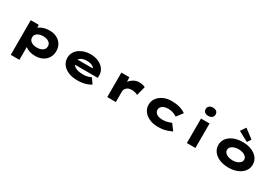

<svg xmlns="http://www.w3.org/2000/svg" viewBox="68 -2112 5184 3619"><g transform="rotate(30 2659.5 -302.5)"><path d="M203 220V-534H377L386 -415L350 -424Q358 -455 393.5 -482Q429 -509 485.5 -526.5Q542 -544 611 -544Q702 -544 769.5 -509Q837 -474 874.5 -412Q912 -350 912 -267Q912 -186 874 -123.5Q836 -61 767.5 -26Q699 9 608 9Q539 9 483.5 -9.5Q428 -28 393 -57Q358 -86 349 -117L391 -131V220ZM558 -144Q611 -144 650 -159Q689 -174 709.5 -202Q730 -230 730 -267Q730 -306 709 -333.5Q688 -361 649.5 -376Q611 -391 558 -391Q505 -391 466.5 -375.5Q428 -360 407 -332.5Q386 -305 386 -267Q386 -230 407 -202Q428 -174 466.5 -159Q505 -144 558 -144Z M1529 10Q1415 10 1330.5 -25.5Q1246 -61 1200 -124Q1154 -187 1154 -266Q1154 -330 1182 -381.5Q1210 -433 1258.5 -469Q1307 -505 1370.5 -524.5Q1434 -544 1504 -544Q1577 -544 1638.5 -524.5Q1700 -505 1746 -468.5Q1792 -432 1817.5 -382Q1843 -332 1841 -270L1840 -224H1280L1257 -332H1691L1673 -301V-320Q1671 -344 1647.5 -362Q1624 -380 1587.5 -390.5Q1551 -401 1508 -401Q1459 -401 1417.5 -388.5Q1376 -376 1350.5 -349.5Q1325 -323 1325 -281Q1325 -242 1353 -210Q1381 -178 1434 -159Q1487 -140 1560 -140Q1633 -140 1677 -154.5Q1721 -169 1740 -178L1819 -64Q1778 -40 1731.5 -23Q1685 -6 1634.5 2Q1584 10 1529 10Z M2176 0V-533H2350L2360 -332L2301 -328Q2318 -388 2356.5 -437Q2395 -486 2448.5 -515Q2502 -544 2560 -544Q2598 -544 2633.5 -536.5Q2669 -529 2694 -515L2643 -315Q2622 -330 2584 -339.5Q2546 -349 2509 -349Q2471 -349 2443.5 -338Q2416 -327 2398 -309Q2380 -291 2371.5 -269.5Q2363 -248 2363 -225V0Z M3284 10Q3177 10 3095.5 -26Q3014 -62 2968 -125Q2922 -188 2922 -267Q2922 -348 2967.5 -410Q3013 -472 3091.5 -508Q3170 -544 3269 -544Q3362 -544 3440.5 -522.5Q3519 -501 3578 -459L3476 -325Q3453 -342 3422 -355.5Q3391 -369 3357 -377Q3323 -385 3287 -385Q3232 -385 3193.5 -370Q3155 -355 3135 -329Q3115 -303 3115 -268Q3115 -233 3135.5 -206.5Q3156 -180 3194 -165Q3232 -150 3285 -150Q3333 -150 3369 -157Q3405 -164 3431.5 -173.5Q3458 -183 3478 -192L3577 -61Q3517 -30 3445 -10Q3373 10 3284 10Z M3909 0V-533H4095V0ZM4002 -644Q3952 -644 3923.5 -667.5Q3895 -691 3895 -734Q3895 -774 3924 -799.5Q3953 -825 4002 -825Q4053 -825 4081.5 -801.5Q4110 -778 4110 -734Q4110 -694 4081 -669Q4052 -644 4002 -644Z M4815 10Q4705 10 4620 -25.5Q4535 -61 4487.5 -123.5Q4440 -186 4440 -267Q4440 -349 4487.5 -411Q4535 -473 4620 -508.5Q4705 -544 4815 -544Q4927 -544 5010.5 -508.5Q5094 -473 5141.5 -411Q5189 -349 5189 -267Q5189 -186 5141.5 -123.5Q5094 -61 5010.5 -25.5Q4927 10 4815 10ZM4815 -147Q4867 -147 4909 -162Q4951 -177 4976.5 -204.5Q5002 -232 5001 -267Q5002 -304 4976.5 -331Q4951 -358 4909 -373Q4867 -388 4815 -388Q4764 -388 4721 -373Q4678 -358 4653 -331Q4628 -304 4628 -267Q4628 -232 4653 -204.5Q4678 -177 4721 -162Q4764 -147 4815 -147ZM4878 -582 4660 -699 4737 -813 4932 -664Z"/></g></svg>

Font: Lexend Zetta ExtraBold
Style: Regular
Weight: 800
Designer: Bonnie Shaver-Troup, Thomas Jockin
Foundry: Lexend
Version: Version 1.007